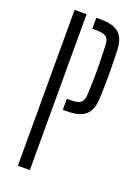

<svg xmlns="http://www.w3.org/2000/svg" viewBox="-152 -863 663 926"><g transform="rotate(20 180.0 -400.0)"><path d="M64 0V-800H125.5V0ZM175.5 -327.5V-384H196Q233.5 -384 247.2 -396Q261 -408 262.5 -439Q264.5 -481 265.2 -518.2Q266 -555.5 265.2 -596Q264.5 -636.5 262.5 -688.5Q262 -720 247.5 -731.8Q233 -743.5 197 -743.5H175.5V-800H197Q263 -800 292.5 -773.8Q322 -747.5 324 -687Q326.5 -614 326.5 -556.8Q326.5 -499.5 324 -440.5Q321.5 -380 291.8 -353.8Q262 -327.5 196 -327.5Z"/></g></svg>

Font: Big Shoulders Stencil Text Thin Light
Style: Regular
Weight: 300
Version: Version 2.001